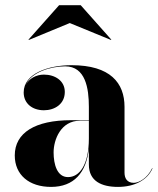

<svg xmlns="http://www.w3.org/2000/svg" viewBox="-20 -724 620 754"><path d="M254 -633.5 416 -567 417 -568.5 297 -703.5H212L92 -568.5L93 -567ZM259.5 -252C117.5 -252 38 -202.5 38 -113.5C38 -37.5 94 10 180.5 10C270 10 319 -45.5 329 -141V-77.5C329 -12.5 379 10 443.5 10C507.5 10 559 -16.5 579 -63L577.5 -63.5C558.5 -23.5 525 -6 505.5 -6C479 -6 469 -24 469 -46V-304.5C469 -398 413.5 -468 261 -468C170 -468 73 -435.5 73 -361C73 -317.5 107 -291 152.5 -291C195 -291 234.5 -315.5 234.5 -363C234.5 -407 196 -431 152.5 -431C122 -431 94 -415.5 81.5 -391C103.5 -441.5 180.5 -463.5 236 -463.5C316 -463.5 329 -376.5 329 -304.5V-252ZM247 -28.5C204.5 -28.5 190.5 -78 190.5 -125.5C190.5 -175 218.5 -250 294 -250H329V-180.5C329 -76 292 -28.5 247 -28.5Z"/></svg>

Font: Bodoni* 96pt
Style: Bold
Weight: 700
Version: Version 2.3